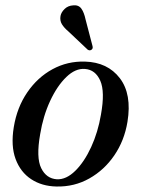

<svg xmlns="http://www.w3.org/2000/svg" viewBox="-20 -687 526 717"><path d="M297.5 -457Q382 -454.5 427.5 -395Q473 -335.5 456 -232Q444.5 -162 407 -107Q369.5 -52 313.5 -20.5Q257.5 11 191 9.5Q136.5 8.5 96.5 -17.8Q56.5 -44 38.2 -93.2Q20 -142.5 31.5 -212.5Q43.5 -286 81.8 -342Q120 -398 176 -428.5Q232 -459 297.5 -457ZM192.5 -17.5Q227.5 -16 261.2 -49.2Q295 -82.5 320.5 -138Q346 -193.5 357 -259Q372.5 -344.5 354.5 -385.5Q336.5 -426.5 297.5 -429.5Q262 -432.5 227.8 -399.5Q193.5 -366.5 167.2 -310Q141 -253.5 130 -186Q114.5 -98.5 133.8 -59.2Q153 -20 192.5 -17.5ZM299.5 -614.5 325.5 -515Q328 -506 322 -501.5Q315.5 -496.5 307.5 -501.5L235 -570Q219.5 -583 211.2 -596.5Q203 -610 206 -627.5Q208.5 -641 221.2 -653.5Q234 -666 253.5 -667Q273.5 -669 283.8 -654.8Q294 -640.5 299.5 -614.5Z"/></svg>

Font: Fraunces 72pt
Style: Italic
Weight: 400
Italic angle: -16°
Version: Version 1.000;[b76b70a41]